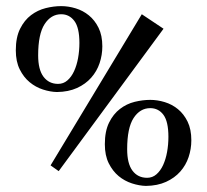

<svg xmlns="http://www.w3.org/2000/svg" viewBox="-20 -653 684 634"><path d="M168 -349.1Q146 -349.6 121.8 -357.4Q97.7 -365.2 77.9 -381.6Q58.1 -397.9 45.2 -423.8Q32.2 -449.7 32.2 -486.8Q32.2 -529.8 46.4 -558.1Q60.5 -586.4 82.5 -603Q104.5 -619.6 130.9 -626.2Q157.2 -632.8 182.1 -632.8Q205.6 -632.8 229.7 -625.5Q253.9 -618.2 273.4 -602.3Q293 -586.4 305.4 -561.3Q317.9 -536.1 317.9 -500Q317.9 -471.2 308.8 -444.3Q299.8 -417.5 281.2 -396.5Q262.7 -375.5 234.4 -362.5Q206.1 -349.6 168 -349.1ZM242.2 -511.2Q242.2 -561.5 225.6 -583.7Q209 -606 182.1 -606Q148.4 -606 127.2 -573.2Q106 -540.5 106 -470.2Q106 -422.9 123.8 -399.4Q141.6 -376 171.9 -376Q189.5 -376 202.6 -387.5Q215.8 -398.9 224.6 -418Q233.4 -437 237.8 -461.2Q242.2 -485.4 242.2 -511.2ZM461.9 -39.1Q439.9 -39.6 415.8 -47.4Q391.6 -55.2 371.8 -71.5Q352.1 -87.9 339.1 -113.8Q326.2 -139.6 326.2 -176.8Q326.2 -219.7 340.1 -248Q354 -276.4 376 -293.2Q397.9 -310.1 424.6 -316.7Q451.2 -323.2 476.1 -323.2Q499.5 -323.2 523.7 -315.9Q547.9 -308.6 567.4 -292.7Q586.9 -276.9 599.4 -251.5Q611.8 -226.1 611.8 -189.9Q611.8 -161.1 602.8 -134.3Q593.8 -107.4 575.2 -86.4Q556.6 -65.4 528.3 -52.5Q500 -39.6 461.9 -39.1ZM536.1 -201.2Q536.1 -251.5 519.8 -273.7Q503.4 -295.9 476.1 -295.9Q442.4 -295.9 421.1 -263.2Q399.9 -230.5 399.9 -160.2Q399.9 -112.8 417.5 -89.4Q435.1 -65.9 465.8 -65.9Q483.4 -65.9 496.6 -77.4Q509.8 -88.9 518.6 -107.9Q527.3 -127 531.7 -151.1Q536.1 -175.3 536.1 -201.2ZM173.8 -87.9 147 -106.9 448.2 -606 520 -558.1Z"/></svg>

Font: Risque
Style: Regular
Weight: 400
Designer: Astigmatic (AOETI)
Foundry: Astigmatic (AOETI)
Version: Version 1.000